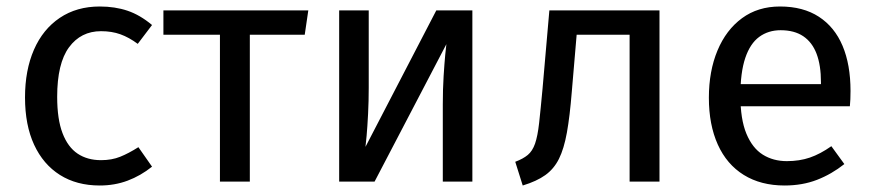

<svg xmlns="http://www.w3.org/2000/svg" viewBox="-20 -559 2695 591"><path d="M287 -539Q334 -539 372.5 -526Q411 -513 448 -482L404 -424Q377 -444 350.5 -453.5Q324 -463 291 -463Q229 -463 192.5 -413.5Q156 -364 156 -261Q156 -192 172.5 -149Q189 -106 219 -86Q249 -66 291 -66Q324 -66 350 -76.5Q376 -87 406 -106L448 -46Q413 -18 373 -3Q333 12 287 12Q216 12 164.5 -20.5Q113 -53 85 -113.5Q57 -174 57 -259Q57 -343 84.5 -406Q112 -469 164 -504Q216 -539 287 -539Z M483 -527H929L918 -452H749V0H657V-452H483Z M1323 -527H1434V0H1343V-238Q1343 -285 1345.5 -324.5Q1348 -364 1350.5 -390.5Q1353 -417 1354 -423L1133 0H1024V-527H1115V-289Q1115 -248 1113 -208.5Q1111 -169 1108.5 -141.5Q1106 -114 1105 -107Z M1738 -452 1671 -527H2010V0H1918V-452ZM1671 -527 1755 -452 1740 -276Q1734 -201 1725 -151Q1716 -101 1700.5 -70Q1685 -39 1658.5 -20Q1632 -1 1589 12L1566 -61Q1590 -70 1604.5 -82Q1619 -94 1627 -117Q1635 -140 1639.5 -180.5Q1644 -221 1650 -286Z M2381 -539Q2452 -539 2500.5 -507.5Q2549 -476 2573.5 -418Q2598 -360 2598 -279Q2598 -266 2597.5 -253.5Q2597 -241 2596 -232H2244V-300H2507Q2507 -302 2507 -303.5Q2507 -305 2507 -306Q2507 -358 2493.5 -393.5Q2480 -429 2452.5 -447.5Q2425 -466 2383 -466Q2345 -466 2317 -445.5Q2289 -425 2274 -380.5Q2259 -336 2259 -265Q2259 -192 2277.5 -147.5Q2296 -103 2328 -83Q2360 -63 2402 -63Q2441 -63 2473 -74Q2505 -85 2539 -109L2579 -54Q2540 -23 2495 -5.5Q2450 12 2395 12Q2322 12 2269.5 -20.5Q2217 -53 2189.5 -114Q2162 -175 2162 -258Q2162 -340 2188.5 -403.5Q2215 -467 2264 -503Q2313 -539 2381 -539Z"/></svg>

Font: Fira Sans Variable
Style: Regular
Weight: 400
Designer: Carrois Corporate & Edenspiekermann AG
Foundry: Carrois Corporate GbR & Edenspiekermann AG
Version: Version 4.202